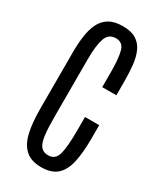

<svg xmlns="http://www.w3.org/2000/svg" viewBox="-218 -948 874 1036"><g transform="rotate(30 219.0 -430.0)"><path d="M224.6 10.3Q162.1 10.3 126.7 -21Q91.3 -52.2 77.1 -112.5Q63 -172.9 63 -260.3V-611.3Q63 -667 69.6 -714.1Q76.2 -761.2 93.5 -796.1Q110.8 -831.1 143.3 -850.3Q175.8 -869.6 228 -869.6Q279.3 -869.6 310.1 -850.6Q340.8 -831.5 356.4 -797.4Q372.1 -763.2 377.2 -716.6Q382.3 -669.9 382.3 -614.3V-528.8H294.4V-618.7Q294.4 -705.6 282.7 -750Q271 -794.4 227.5 -794.4Q182.1 -794.4 166.7 -749.8Q151.4 -705.1 151.4 -619.1V-259.3Q151.4 -189.5 157 -146.2Q162.6 -103 178.5 -83.5Q194.3 -64 224.6 -64Q268.6 -64 281.5 -109.4Q294.4 -154.8 294.4 -259.3V-342.8H382.8V-260.3Q382.8 -172.4 369.6 -112.1Q356.4 -51.8 322.3 -20.8Q288.1 10.3 224.6 10.3Z"/></g></svg>

Font: AntonioLight
Style: Regular
Weight: 300
Designer: Vernon Adams
Foundry: Vernon Adams
Version: Version 1.002